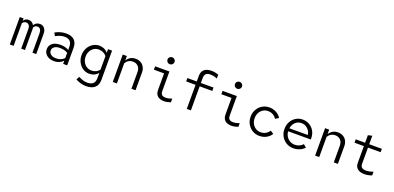

<svg xmlns="http://www.w3.org/2000/svg" viewBox="9 -1865 6581 3210"><g transform="rotate(20 3300.0 -260.5)"><path d="M67 0V-488H135V-446Q153 -472 174.5 -483.5Q196 -495 224 -495Q256 -495 281 -479.5Q306 -464 320 -436Q340 -467.1 366.5 -481Q393 -495 427.2 -495Q475.6 -495 506.3 -459Q537 -423 537 -365V0H470V-347Q470 -390.3 452.1 -415.1Q434.1 -440 400 -440Q381.3 -440 365.1 -431.5Q349 -423 334 -399Q336 -391 336.5 -382.6Q337 -374.3 337 -365V0H270V-347Q270 -390.3 251.5 -415.1Q233 -440 198 -440Q181 -440 164.9 -432.5Q148.9 -425 135 -403V0Z M856 10Q803 10 761.5 -9Q720 -28 697 -61.5Q674 -95 674 -139Q674 -183 697.5 -216Q721 -249 763.5 -267Q806 -285 862 -285Q906 -285 944 -276.5Q982 -268 1016 -248V-304Q1016 -369 983 -402Q950 -435 885 -435Q848 -435 811 -424.5Q774 -414 728 -388L698 -443Q751 -472 799 -484Q847 -496 894 -496Q987 -496 1037.5 -449Q1088 -402 1088 -314V0H1016V-56Q982 -22 942.5 -6Q903 10 856 10ZM744 -141Q744 -98 779 -72Q814 -46 871 -46Q914 -46 949.5 -59.5Q985 -73 1016 -103V-197Q985 -216 950 -224Q915 -232 873 -232Q815 -232 779.5 -207Q744 -182 744 -141Z M1503 219Q1454 219 1404.5 205.5Q1355 192 1313 168L1344 112Q1389 135 1426 146Q1463 157 1500 157Q1636 157 1636 32V-66Q1608 -31 1568 -12.5Q1528 6 1480 6Q1417 6 1366 -27.5Q1315 -61 1285 -117.5Q1255 -174 1255 -244Q1255 -314 1285.5 -370.5Q1316 -427 1368 -460.5Q1420 -494 1484 -494Q1530 -494 1569 -476.5Q1608 -459 1637 -425V-488H1709V31Q1709 122 1656 170.5Q1603 219 1503 219ZM1498 -57Q1541 -57 1577 -74.5Q1613 -92 1636 -123V-364Q1612 -395 1575.5 -412.5Q1539 -430 1498 -430Q1449 -430 1410.5 -406Q1372 -382 1349.5 -340Q1327 -298 1327 -244Q1327 -191 1349.5 -148.5Q1372 -106 1410.5 -81.5Q1449 -57 1498 -57Z M1899 0V-488H1972V-409Q2027.6 -496 2127 -496Q2180.2 -496 2219.6 -473.5Q2259 -451 2281.5 -410.3Q2304 -369.6 2304 -316V0H2231V-295Q2231 -360.4 2195.3 -397.7Q2159.5 -435 2100 -435Q2059.7 -435 2026.9 -416Q1994 -397 1972 -360V0Z M2693 -604Q2667 -604 2648.5 -622.5Q2630 -641 2630 -666Q2630 -692 2648.5 -710Q2667 -728 2693 -728Q2719 -728 2737.5 -710Q2756 -692 2756 -666Q2756 -641 2737.5 -622.5Q2719 -604 2693 -604ZM2815 10Q2738 10 2697 -26Q2656 -62 2656 -134V-428H2475V-488H2729V-141Q2729 -95 2751 -75Q2773 -55 2816 -55Q2842 -55 2869 -60.5Q2896 -66 2929 -79V-13Q2900 -3 2871.5 3.5Q2843 10 2815 10Z M3216 0V-428H3049V-488H3216V-586Q3216 -740 3393 -740Q3423 -740 3453.5 -734Q3484 -728 3514 -717V-649Q3477 -664 3449 -669.5Q3421 -675 3386 -675Q3339 -675 3314 -651.5Q3289 -628 3289 -574V-488H3514V-428H3289V0Z M3893 -604Q3867 -604 3848.5 -622.5Q3830 -641 3830 -666Q3830 -692 3848.5 -710Q3867 -728 3893 -728Q3919 -728 3937.5 -710Q3956 -692 3956 -666Q3956 -641 3937.5 -622.5Q3919 -604 3893 -604ZM4015 10Q3938 10 3897 -26Q3856 -62 3856 -134V-428H3675V-488H3929V-141Q3929 -95 3951 -75Q3973 -55 4016 -55Q4042 -55 4069 -60.5Q4096 -66 4129 -79V-13Q4100 -3 4071.5 3.5Q4043 10 4015 10Z M4508 10Q4439 10 4383.5 -23.5Q4328 -57 4295.5 -114Q4263 -171 4263 -243Q4263 -315 4295.5 -372.5Q4328 -430 4383.5 -463Q4439 -496 4508 -496Q4576 -496 4631 -466Q4686 -436 4718 -385L4659 -348Q4636 -386 4596.5 -408.5Q4557 -431 4508 -431Q4458 -431 4419 -406.5Q4380 -382 4357.5 -340Q4335 -298 4335 -243Q4335 -189 4357.5 -146.5Q4380 -104 4419 -79.5Q4458 -55 4508 -55Q4557 -55 4596.5 -77.5Q4636 -100 4659 -138L4718 -101Q4686 -50 4631 -20Q4576 10 4508 10Z M5112 10Q5042 10 4986 -23.5Q4930 -57 4897.5 -114.5Q4865 -172 4865 -244Q4865 -316 4896 -373Q4927 -430 4980.5 -463Q5034 -496 5100 -496Q5169 -496 5223 -463.5Q5277 -431 5308 -375.5Q5339 -320 5339 -250V-228H4936Q4940 -178 4964 -138.5Q4988 -99 5027.5 -76.5Q5067 -54 5115 -54Q5158 -54 5195.5 -70.5Q5233 -87 5258 -116L5309 -71Q5270 -31 5220 -10.5Q5170 10 5112 10ZM4938 -282H5267Q5261 -326 5237.5 -360Q5214 -394 5178.5 -413.5Q5143 -433 5099 -433Q5058 -433 5024 -414Q4990 -395 4967.5 -361Q4945 -327 4938 -282Z M5499 0V-488H5572V-409Q5627.6 -496 5727 -496Q5780.2 -496 5819.6 -473.5Q5859 -451 5881.5 -410.3Q5904 -369.6 5904 -316V0H5831V-295Q5831 -360.4 5795.3 -397.7Q5759.5 -435 5700 -435Q5659.7 -435 5626.9 -416Q5594 -397 5572 -360V0Z M6380 10Q6298 10 6254.5 -25.5Q6211 -61 6211 -129V-428H6044V-488H6211V-622L6284 -639V-488H6509V-428H6284V-141Q6284 -95 6309 -75Q6334 -55 6381 -55Q6410 -55 6441 -61Q6472 -67 6509 -81V-15Q6476 -3 6444 3.5Q6412 10 6380 10Z"/></g></svg>

Font: Red Hat Mono VF Light
Style: Regular
Weight: 300
Monospace: yes
Designer: Pentagram, MCKL
Foundry: Pentagram, MCKL
Version: Version 1.023